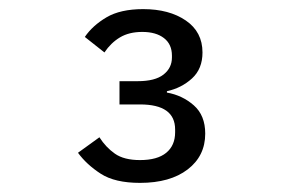

<svg xmlns="http://www.w3.org/2000/svg" viewBox="-20 -724 640 421"><path d="M282 -546Q320 -546 338.5 -560.5Q357 -575 357 -598V-602Q357 -627 339.5 -640.5Q322 -654 292 -654Q263 -654 243 -642Q223 -630 209 -609L166 -643Q183 -668 213.5 -686Q244 -704 294 -704Q351 -704 387.5 -679Q424 -654 424 -609Q424 -573 401 -552Q378 -531 346 -524V-521Q380 -515 405 -493Q430 -471 430 -431Q430 -382 391.5 -352.5Q353 -323 287 -323Q232 -323 201 -343Q170 -363 151 -389L198 -423Q212 -401 232 -387Q252 -373 287 -373Q325 -373 344.5 -389Q364 -405 364 -434V-440Q364 -495 287 -495H242V-546Z"/></svg>

Font: PlemolJP35 Console
Style: Regular
Weight: 400
Version: v2.0.3; ttfautohint (v1.8.4.7-5d5b-dirty) -l 6 -r 45 -G 200 